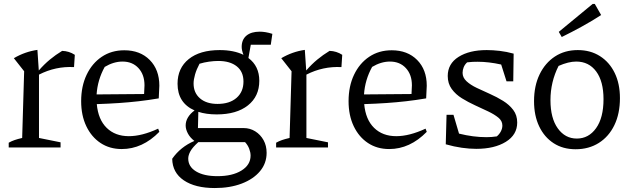

<svg xmlns="http://www.w3.org/2000/svg" viewBox="-20 -745 3190 970"><path d="M24 0V-24Q38 -32 54 -37.5Q70 -43 92 -48L102 -385L50 -451Q106 -484 169 -493L176 -389Q203 -420 232 -444Q261 -468 294 -488Q329 -487 358 -468L354 -406Q261 -411 177 -368V-48L286 -26V0Z M595 8Q534 8 488 -22.5Q442 -53 416 -107.5Q390 -162 390 -234Q390 -309 417.5 -367Q445 -425 494 -458Q543 -491 608 -491Q688 -491 736.5 -442Q785 -393 785 -312L782 -248Q729 -239 680.5 -233.5Q632 -228 581 -224.5Q530 -221 469 -219Q476 -141 519 -99Q562 -57 631 -57Q697 -57 779 -95L785 -79Q700 8 595 8ZM509 -407Q473 -342 468 -268L708 -270L710 -314Q710 -368 679.5 -401Q649 -434 599 -434Q554 -434 509 -407Z M1075 -167Q1022 -167 982 -180L980 -98H1211Q1243 -98 1269.5 -81.5Q1296 -65 1311.5 -37Q1327 -9 1327 27Q1327 80 1293.5 120Q1260 160 1201 182.5Q1142 205 1065 205Q966 205 908.5 166Q851 127 850 57Q892 -3 962 -33Q940 -50 929 -71Q918 -92 918 -111Q918 -133 930 -152.5Q942 -172 963 -187Q877 -225 877 -322Q877 -401 933.5 -446.5Q990 -492 1090 -492Q1161 -492 1210 -468Q1201 -491 1201 -508Q1201 -545 1225 -565Q1249 -585 1292 -585Q1306 -585 1321.5 -582.5Q1337 -580 1356 -574L1348 -519H1247L1235 -452Q1290 -411 1290 -337Q1290 -258 1232.5 -212.5Q1175 -167 1075 -167ZM1079 -220Q1140 -220 1175 -250.5Q1210 -281 1210 -333Q1210 -383 1176 -410Q1142 -437 1083 -437Q1061 -437 1036 -433.5Q1011 -430 988 -423Q973 -395 965.5 -369Q958 -343 958 -323Q958 -276 990.5 -248Q1023 -220 1079 -220ZM931 56Q931 97 970.5 121Q1010 145 1079 145Q1154 145 1200 116.5Q1246 88 1246 41Q1246 25 1239 6.5Q1232 -12 1218 -27H982Q953 -1 942 19Q931 39 931 56Z M1375 0V-24Q1389 -32 1405 -37.5Q1421 -43 1443 -48L1453 -385L1401 -451Q1457 -484 1520 -493L1527 -389Q1554 -420 1583 -444Q1612 -468 1645 -488Q1680 -487 1709 -468L1705 -406Q1612 -411 1528 -368V-48L1637 -26V0Z M1946 8Q1885 8 1839 -22.5Q1793 -53 1767 -107.5Q1741 -162 1741 -234Q1741 -309 1768.5 -367Q1796 -425 1845 -458Q1894 -491 1959 -491Q2039 -491 2087.5 -442Q2136 -393 2136 -312L2133 -248Q2080 -239 2031.5 -233.5Q1983 -228 1932 -224.5Q1881 -221 1820 -219Q1827 -141 1870 -99Q1913 -57 1982 -57Q2048 -57 2130 -95L2136 -79Q2051 8 1946 8ZM1860 -407Q1824 -342 1819 -268L2059 -270L2061 -314Q2061 -368 2030.5 -401Q2000 -434 1950 -434Q1905 -434 1860 -407Z M2232 -16 2236 -165H2271L2299 -70Q2335 -61 2369.5 -56.5Q2404 -52 2438 -52Q2451 -52 2464 -53Q2477 -54 2490 -56Q2503 -67 2510.5 -81.5Q2518 -96 2518 -111Q2518 -134 2498 -150.5Q2478 -167 2446.5 -182Q2415 -197 2380 -213Q2345 -229 2313.5 -248.5Q2282 -268 2262 -295.5Q2242 -323 2242 -361Q2242 -423 2296.5 -457.5Q2351 -492 2439 -492Q2470 -492 2504.5 -488Q2539 -484 2575 -474L2573 -334H2539L2512 -419Q2449 -433 2393 -433Q2380 -433 2367.5 -432.5Q2355 -432 2340 -430Q2328 -419 2322.5 -405Q2317 -391 2317 -377Q2317 -353 2337 -334.5Q2357 -316 2388.5 -301Q2420 -286 2455 -270.5Q2490 -255 2521.5 -235.5Q2553 -216 2573 -189.5Q2593 -163 2593 -126Q2593 -64 2535.5 -28.5Q2478 7 2386 7Q2352 7 2313 1.5Q2274 -4 2232 -16ZM2467 -40Q2469 -41 2470 -41Z M2888 9Q2824 9 2777 -21.5Q2730 -52 2704 -106.5Q2678 -161 2678 -234Q2678 -311 2706 -369Q2734 -427 2783.5 -459.5Q2833 -492 2899 -492Q2963 -492 3011 -461.5Q3059 -431 3085.5 -376.5Q3112 -322 3112 -249Q3112 -171 3084 -113Q3056 -55 3005.5 -23Q2955 9 2888 9ZM2894 -45Q2954 -45 2991.5 -97.5Q3029 -150 3029 -244Q3029 -334 2992 -384Q2955 -434 2891 -434Q2852 -434 2802 -412Q2761 -331 2761 -239Q2761 -148 2798 -96.5Q2835 -45 2894 -45ZM2818 -558 2803 -584 2974 -725H2985L3017 -669Q2969 -638 2919 -610.5Q2869 -583 2818 -558Z"/></svg>

Font: Piazzolla
Style: Regular
Weight: 400
Designer: Juan Pablo del Peral
Foundry: Huerta Tipografica
Version: Version 1.330